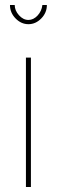

<svg xmlns="http://www.w3.org/2000/svg" viewBox="-20 -750 228 770"><path d="M84 0V-519H104V0ZM94 -670Q114 -670 130.5 -687.5Q147 -705 150 -730H168Q168 -699 145.5 -676Q123 -653 94 -653Q65 -653 42.5 -676Q20 -699 20 -730H39Q39 -708 56 -689Q73 -670 94 -670Z"/></svg>

Font: Raleway Thin
Style: Regular
Weight: 100
Designer: Matt McInerney, Pablo Impallari, Rodrigo Fuenzalida
Foundry: Matt McInerney, Pablo Impallari, Rodrigo Fuenzalida
Version: Version 4.026